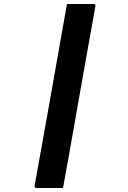

<svg xmlns="http://www.w3.org/2000/svg" viewBox="-20 -780 640 960"><path d="M315 -760Q349 -760 382 -760Q415 -760 448 -760Q453 -760 455.5 -757Q458 -754 457 -749Q441 -658 424.5 -567Q408 -476 392 -385Q376 -294 360 -203.5Q344 -113 328 -22Q312 69 295 160Q262 160 229 160Q196 160 162 160Q157 160 155 157Q153 154 153 149Q171 49 189 -51.5Q207 -152 225 -252.5Q243 -353 260.5 -453.5Q278 -554 296 -654Q301 -681 305.5 -707Q310 -733 315 -760Z"/></svg>

Font: RecMonoLinear Nerd Font Mono
Style: Bold Italic
Weight: 700
Italic angle: -10°
Monospace: yes
Version: Version 1.085; ttfautohint (v1.8.4.7-5d5b);Nerd Fonts 3.2.1